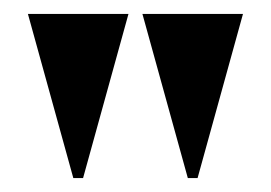

<svg xmlns="http://www.w3.org/2000/svg" viewBox="-20 -728 388 275"><path d="M85 -473 20 -708H164L99 -473ZM249 -473 184 -708H328L263 -473Z"/></svg>

Font: Kalnia Thin
Style: Bold
Weight: 700
Version: Version 1.105